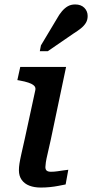

<svg xmlns="http://www.w3.org/2000/svg" viewBox="-20 -839 414 863"><path d="M163 4Q134 4 112 -4.5Q90 -13 77.5 -30.5Q65 -48 65 -74Q65 -88 67.5 -104Q70 -120 76 -147Q82 -174 92 -218L139 -435Q141 -447 132.5 -454.5Q124 -462 108 -467.5Q92 -473 69 -477L58 -479L71 -538H277L208 -210Q200 -173 194 -148Q188 -123 186 -109Q184 -95 184 -88Q184 -77 190 -72Q196 -67 209 -67Q223 -67 237 -69Q251 -71 264.5 -73Q278 -75 287 -76L275 -10Q260 -7 242 -3.5Q224 0 204 2Q184 4 163 4ZM234 -752Q246 -774 258.5 -788.5Q271 -803 285 -811Q299 -819 318 -819Q344 -819 359 -804Q374 -789 374 -767Q374 -749 365.5 -735.5Q357 -722 343 -711Q329 -700 310 -688L195 -609H159L164 -635Z"/></svg>

Font: Roboto Serif 20pt Medium
Style: Italic
Weight: 500
Italic angle: -10°
Version: Version 1.008